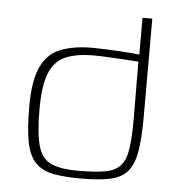

<svg xmlns="http://www.w3.org/2000/svg" viewBox="-43 -546 545 588"><g transform="rotate(5 229.5 -251.5)"><path d="M50 -203Q50 -284 70 -326.5Q90 -369 130 -384.5Q170 -400 227 -400Q243 -400 267 -399Q291 -398 316.5 -396.5Q342 -395 360.5 -393Q379 -391 385 -390L372 -382V-505H402V-201Q402 -134 394.5 -93.5Q387 -53 368 -32.5Q349 -12 314.5 -5Q280 2 226 2Q176 2 142 -4.5Q108 -11 87.5 -31.5Q67 -52 58.5 -92.5Q50 -133 50 -203ZM215 -21Q267 -21 298.5 -26.5Q330 -32 346 -50Q362 -68 367 -102.5Q372 -137 372 -195L371 -370Q358 -371 333 -372.5Q308 -374 280.5 -375.5Q253 -377 233 -377Q180 -377 146.5 -362.5Q113 -348 97.5 -309.5Q82 -271 82 -199Q82 -122 93.5 -84Q105 -46 134.5 -33.5Q164 -21 215 -21Z"/></g></svg>

Font: Genos ExtraLight
Style: Regular
Weight: 250
Designer: Robert E. Leuschke
Foundry: Robert E. Leuschke
Version: Version 1.010